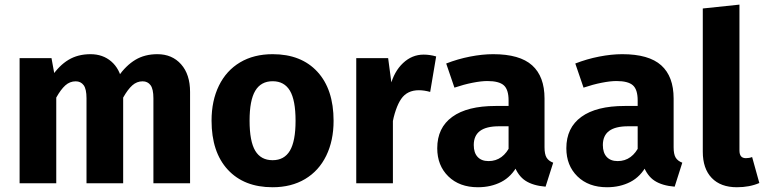

<svg xmlns="http://www.w3.org/2000/svg" viewBox="-20 -778 3243 815"><path d="M364 -548Q416.6 -548 452.5 -517Q488.4 -486 498.4 -431L502.8 -387.6V0H347.2V-360.8Q347.2 -400.2 335 -416.5Q322.8 -432.8 301.4 -432.8Q276.4 -432.8 257.2 -415.5Q238 -398.2 218.8 -363.8L198 -451.2Q230.6 -499.8 270.6 -523.9Q310.6 -548 364 -548ZM198.6 -531.2 218.8 -420.2V0H63.2V-531.2ZM648 -548Q710.6 -548 748.7 -505.1Q786.8 -462.2 786.8 -387.6V0H631.2V-360.8Q631.2 -400.2 619 -416.5Q606.8 -432.8 585.4 -432.8Q560.8 -432.8 541.6 -415.7Q522.4 -398.6 502.8 -363.8L481.2 -452.4Q515 -500.4 554.8 -524.2Q594.6 -548 648 -548Z M1137.4 -548Q1258.6 -548 1327.3 -473.4Q1396 -398.8 1396 -265.2Q1396 -180.8 1364.7 -116.8Q1333.4 -52.8 1275 -18Q1216.6 16.8 1137 16.8Q1015.8 16.8 946.9 -57.8Q878 -132.4 878 -266Q878 -350.4 909.3 -414.4Q940.6 -478.4 999 -513.2Q1057.4 -548 1137.4 -548ZM1137.4 -433.2Q1087.8 -433.2 1063.6 -392.8Q1039.4 -352.4 1039.4 -266Q1039.4 -178.2 1063.4 -138.1Q1087.4 -98 1137 -98Q1186.6 -98 1210.6 -138.4Q1234.6 -178.8 1234.6 -265.2Q1234.6 -353 1210.6 -393.1Q1186.6 -433.2 1137.4 -433.2Z M1778.2 -546.2Q1805 -546.2 1831.4 -538.4L1806 -387.8Q1780.2 -395 1758.2 -395Q1708.2 -395 1682.9 -358.1Q1657.6 -321.2 1643.4 -243.8L1636.8 -413Q1652.6 -474.4 1690.8 -510.3Q1729 -546.2 1778.2 -546.2ZM1627.6 -531.2 1643 -415.4 1647.8 -281.4V0H1492.2V-531.2Z M2073.4 -548Q2186.2 -548 2238.8 -500.7Q2291.4 -453.4 2291.4 -359.8V-153Q2291.4 -123.4 2300 -109.1Q2308.6 -94.8 2328.2 -87.4L2295.8 14.4Q2242.6 10 2210.7 -10.7Q2178.8 -31.4 2162 -77L2138.8 -132V-351.6Q2138.8 -398 2118.4 -416Q2098 -434 2048.6 -434Q2022.6 -434 1985.7 -426.7Q1948.8 -419.4 1909 -406L1874 -508.4Q1923 -527.6 1975.3 -537.8Q2027.6 -548 2073.4 -548ZM2160.4 -328.2V-242H2098.6Q2044.2 -242 2017.6 -222.2Q1991 -202.4 1991 -162.2Q1991 -129.6 2007.4 -111.9Q2023.8 -94.2 2053.8 -94.2Q2085 -94.2 2108.5 -111.5Q2132 -128.8 2146.6 -161.2L2177.8 -77.8Q2151.2 -28 2107.5 -5.6Q2063.8 16.8 2008.8 16.8Q1930.2 16.8 1883.1 -29.3Q1836 -75.4 1836 -148.8Q1836 -235.8 1899.8 -282Q1963.6 -328.2 2083.6 -328.2Z M2621.4 -548Q2734.2 -548 2786.8 -500.7Q2839.4 -453.4 2839.4 -359.8V-153Q2839.4 -123.4 2848 -109.1Q2856.6 -94.8 2876.2 -87.4L2843.8 14.4Q2790.6 10 2758.7 -10.7Q2726.8 -31.4 2710 -77L2686.8 -132V-351.6Q2686.8 -398 2666.4 -416Q2646 -434 2596.6 -434Q2570.6 -434 2533.7 -426.7Q2496.8 -419.4 2457 -406L2422 -508.4Q2471 -527.6 2523.3 -537.8Q2575.6 -548 2621.4 -548ZM2708.4 -328.2V-242H2646.6Q2592.2 -242 2565.6 -222.2Q2539 -202.4 2539 -162.2Q2539 -129.6 2555.4 -111.9Q2571.8 -94.2 2601.8 -94.2Q2633 -94.2 2656.5 -111.5Q2680 -128.8 2694.6 -161.2L2725.8 -77.8Q2699.2 -28 2655.5 -5.6Q2611.8 16.8 2556.8 16.8Q2478.2 16.8 2431.1 -29.3Q2384 -75.4 2384 -148.8Q2384 -235.8 2447.8 -282Q2511.6 -328.2 2631.6 -328.2Z M3108 16.8Q3039 16.8 3001.1 -22.7Q2963.2 -62.2 2963.2 -134V-742L3118.8 -758.4V-139.6Q3118.8 -123 3125.4 -114.8Q3132 -106.6 3146.4 -106.6Q3160.6 -106.6 3172.6 -111.4L3203.2 -1.2Q3161.8 16.8 3108 16.8Z"/></svg>

Font: Firava
Style: Regular
Weight: 400
Designer: Carrois Corporate & Edenspiekermann AG
Foundry: Greg Finn Gibson
Version: Version 5.000